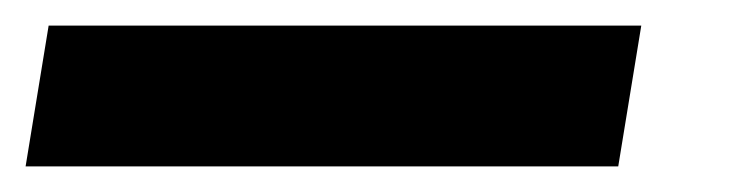

<svg xmlns="http://www.w3.org/2000/svg" viewBox="-59 -20 579 150"><path d="M-39 110 -21 0H442L424 110Z"/></svg>

Font: Nunito Sans 9pt Black
Style: Italic
Weight: 900
Italic angle: -9°
Version: Version 3.101;gftools[0.9.27]